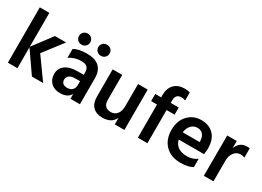

<svg xmlns="http://www.w3.org/2000/svg" viewBox="-19 -1401 2855 2089"><g transform="rotate(30 1408.0 -356.5)"><path d="M185 0H65V-695H185V-269L364 -507H504L318 -265L508 0H367L185 -262Z M660.5 -709Q691 -709 711 -689Q731 -669 731 -639.5Q731 -610 711 -590Q691 -570 660.5 -570Q630 -570 610 -590Q590 -610 590 -639.5Q590 -669 610 -689Q630 -709 660.5 -709ZM903.5 -709Q934 -709 954 -689Q974 -669 974 -639.5Q974 -610 954 -590Q934 -570 903.5 -570Q873 -570 852.5 -590Q832 -610 832 -639.5Q832 -669 852.5 -689Q873 -709 903.5 -709ZM719 4Q647 4 604.5 -38Q562 -80 562 -148Q562 -216 616 -257Q670 -298 772 -298H846V-329Q846 -371 824 -393Q802 -415 749 -415Q668 -415 600 -370V-481Q657 -516 764 -516Q970 -516 970 -324V0H851V-61Q816 4 719 4ZM761 -85Q801 -85 823.5 -108.5Q846 -132 846 -170V-218H784Q737 -218 712 -198.5Q687 -179 687 -149Q687 -85 761 -85Z M1529 0H1408V-83Q1368 5 1252 5Q1175 5 1132 -39Q1089 -83 1089 -164V-507H1209V-192Q1209 -144 1232.5 -119Q1256 -94 1302.5 -94Q1349 -94 1378.5 -129Q1408 -164 1408 -235V-507H1529Z M1919 -417H1818V0H1698V-417H1624V-507H1698V-537Q1698 -622 1745 -670Q1792 -718 1875 -718Q1913 -718 1941 -709V-608Q1915 -618 1891 -618Q1818 -618 1818 -536V-507H1919Z M2091 -295H2304V-310Q2302 -359 2277.5 -388.5Q2253 -418 2208 -418Q2163 -418 2131.5 -386.5Q2100 -355 2091 -295ZM2233 5Q2112 5 2042 -67Q1972 -139 1972 -256.5Q1972 -374 2038 -443Q2104 -512 2203 -512Q2302 -512 2360 -452Q2418 -392 2418 -277Q2418 -249 2411 -205H2093Q2106 -150 2147.5 -121Q2189 -92 2260 -92Q2331 -92 2386 -132V-28Q2333 5 2233 5Z M2648 0H2527L2528 -507H2648V-417Q2683 -511 2776 -511Q2797 -511 2810 -508V-392Q2787 -402 2759 -402Q2710 -402 2679 -362Q2648 -322 2648 -262Z"/></g></svg>

Font: Hind Colombo SemiBold
Style: Regular
Weight: 600
Designer: Jyotish Sonowal, Aditi Pimprikar
Foundry: Indian Type Foundry
Version: Version 1.000;PS 1.0;hotconv 1.0.86;makeotf.lib2.5.63406; tt